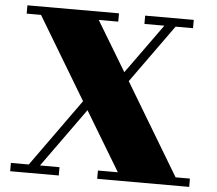

<svg xmlns="http://www.w3.org/2000/svg" viewBox="-55 -861 1039 921"><g transform="rotate(5 464.5 -400.0)"><path d="M889 -40V0H446V-40H542L371 -324L167 -40H261V0H27V-40H113L346 -365L109 -760H40V-800H481V-760H387L531 -521L703 -760H607V-800H841V-760H757L556 -480L820 -40Z"/></g></svg>

Font: Kumar One
Style: Regular
Weight: 400
Designer: Parimal Parmar
Foundry: Indian Type Foundry
Version: Version 1.000;PS 1.000;hotconv 1.0.88;makeotf.lib2.5.647800